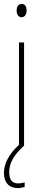

<svg xmlns="http://www.w3.org/2000/svg" viewBox="-20 -744 217 981"><path d="M91 -724C71 -724 65 -706 65 -690C65 -672 73 -656 90 -656C106 -656 116 -670 116 -691C116 -707 110 -724 91 -724ZM27 136C27 88 51 48 103 0V-527H77V-4C30 39 0 88 0 140C0 189 27 217 71 217C85 217 98 214 106 211V188C100 190 84 193 72 193C42 193 27 174 27 136Z"/></svg>

Font: Noto Sans Arabic ExtCond Thin
Style: Regular
Weight: 100
Width: 2
Designer: Monotype Design Team, Nadine Chahine, Nizar Qandah and Khaled Hosny
Foundry: Monotype Imaging Inc.
Version: Version 2.012